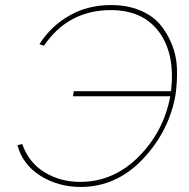

<svg xmlns="http://www.w3.org/2000/svg" viewBox="-20 -734 749 760"><path d="M420 -714Q483 -714 533 -693.5Q583 -673 612.5 -638.5Q642 -604 660.5 -558Q679 -512 680.5 -462Q682 -412 675 -360Q650 -215 545.5 -104.5Q441 6 299 6Q211 6 140.5 -38Q70 -82 49 -159L68 -164Q94 -90 156.5 -52Q219 -14 297 -14Q429 -14 528.5 -113.5Q628 -213 654 -353H269L272 -373H657Q674 -520 610 -607Q546 -694 419 -694Q250 -694 154 -553L136 -559Q181 -630 254 -672Q327 -714 420 -714Z"/></svg>

Font: Raleway-v4020 Thin
Style: Italic
Weight: 250
Italic angle: -12°
Designer: Matt McInerney, Pablo Impallari, Rodrigo Fuenzalida
Foundry: Matt McInerney, Pablo Impallari, Rodrigo Fuenzalida
Version: Version 4.020;PS 004.020;hotconv 1.0.88;makeotf.lib2.5.64775